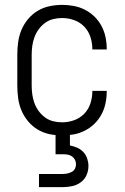

<svg xmlns="http://www.w3.org/2000/svg" viewBox="-20 -548 515 788"><path d="M235 8Q209 8 183 2.5Q157 -3 134.5 -16.5Q112 -30 95 -50.5Q78 -71 68 -95Q58 -119 54.5 -145Q51 -171 51 -197V-323Q51 -349 54.5 -375Q58 -401 68 -425Q78 -449 95 -469.5Q112 -490 134.5 -503.5Q157 -517 183 -522.5Q209 -528 235 -528Q259 -528 283 -523.5Q307 -519 328.5 -508Q350 -497 367.5 -480Q385 -463 396.5 -441.5Q408 -420 413 -396Q418 -372 418 -348V-345H359V-347Q359 -372 351 -396.5Q343 -421 325.5 -439Q308 -457 284 -465.5Q260 -474 235 -474Q216 -474 198 -469.5Q180 -465 165 -454Q150 -443 139 -428Q128 -413 121.5 -395.5Q115 -378 112.5 -359.5Q110 -341 110 -323V-197Q110 -179 112.5 -160.5Q115 -142 121.5 -124.5Q128 -107 139 -92Q150 -77 165 -66Q180 -55 198 -50.5Q216 -46 235 -46Q260 -46 284 -54.5Q308 -63 325.5 -81Q343 -99 351 -123.5Q359 -148 359 -173V-175H418V-172Q418 -148 413 -124Q408 -100 396.5 -78.5Q385 -57 367.5 -40Q350 -23 328.5 -12Q307 -1 283 3.5Q259 8 235 8ZM140 220V166H238Q247 166 256.5 164Q266 162 274.5 157.5Q283 153 287.5 144.5Q292 136 292 126Q292 116 287.5 107.5Q283 99 275 93.5Q267 88 257 86.5Q247 85 238 85H208V0H267V49Q283 52 297.5 58.5Q312 65 322.5 76.5Q333 88 338 103Q343 118 343 133Q343 153 335 171Q327 189 311 200.5Q295 212 276 216Q257 220 238 220Z"/></svg>

Font: Iosevka QP Light
Style: Regular
Weight: 300
Designer: Belleve Invis
Foundry: Belleve Invis
Version: Version 20.0.0; ttfautohint (v1.8.4)